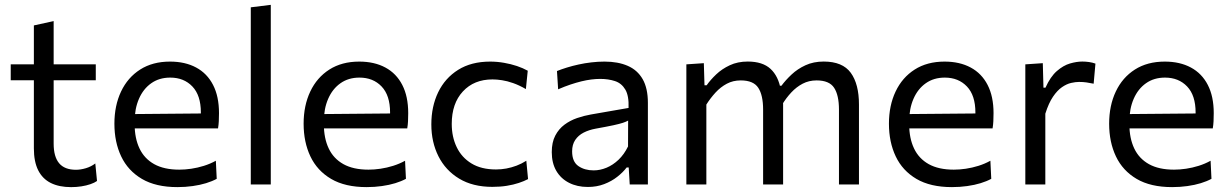

<svg xmlns="http://www.w3.org/2000/svg" viewBox="-20 -762 5078 793"><path d="M273.8 10.9Q224.3 10.9 189.9 -6.2Q155.5 -23.4 137.7 -58.8Q119.9 -94.2 119.9 -149.1Q119.9 -192.6 119.9 -235.4Q119.9 -278.2 119.9 -319.3Q119.9 -360.3 119.9 -398.7Q119.9 -437 119.9 -471.8Q119.9 -522.8 119.9 -566.5Q119.9 -610.2 119.9 -657L201.6 -674.9Q201.6 -637.8 201.6 -606.4Q201.6 -575 201.6 -543Q201.6 -510.9 201.6 -471.8V-168.7Q201.6 -114.8 224.2 -87.8Q246.8 -60.8 293.9 -60.8Q312.7 -60.8 334.5 -67.2Q356.3 -73.7 373.6 -86.9L380.7 -14.5Q370.3 -7.1 353.5 -1.3Q336.7 4.5 316.1 7.7Q295.6 10.9 273.8 10.9ZM24.3 -430.5V-496.2H375.6V-430.5Q325.6 -430.5 274.7 -430.5Q223.8 -430.5 175.8 -430.5H142.1Z M712.7 10.8Q623.7 10.8 566.1 -23.1Q508.5 -57 480.5 -116.1Q452.5 -175.1 452.5 -251Q452.5 -326 480 -384Q507.4 -442 558.9 -474.8Q610.3 -507.6 682.1 -507.6Q744.8 -507.6 790.2 -483.1Q835.6 -458.7 860 -411.2Q884.5 -363.8 884.5 -294.6Q884.5 -276.1 883.7 -261.3Q883 -246.4 880.5 -231.6L808 -268.2Q809 -275.8 809.3 -283.1Q809.6 -290.5 809.6 -297.4Q809.6 -368.1 774.6 -404.8Q739.6 -441.5 683.1 -441.5Q637.6 -441.5 604.7 -418.2Q571.8 -395 554 -354.1Q536.1 -313.2 536.1 -260.6V-249Q536.1 -191.1 556.1 -149Q576 -106.9 616.8 -84.1Q657.7 -61.3 720.5 -61.3Q744 -61.3 770.1 -65.1Q796.3 -69 822.2 -77.1Q848.2 -85.2 871.5 -98.1L875.1 -23.4Q856.1 -13.1 831 -5.4Q805.9 2.3 775.8 6.5Q745.8 10.8 712.7 10.8ZM487.1 -231.6V-290.5L829.8 -293.5L880.5 -274.4V-231.6Z M1015.8 0Q1015.8 -55.3 1015.8 -106.4Q1015.8 -157.6 1015.8 -218.8V-493.7Q1015.8 -556.5 1015.8 -616.1Q1015.8 -675.6 1015.8 -731.8L1098.4 -742Q1098.4 -681.6 1098.4 -620.8Q1098.4 -559.9 1098.4 -493.7V-218.8Q1098.4 -157.6 1098.4 -106.4Q1098.4 -55.3 1098.4 0Z M1494.2 10.8Q1405.2 10.8 1347.6 -23.1Q1290 -57 1262 -116.1Q1234 -175.1 1234 -251Q1234 -326 1261.5 -384Q1288.9 -442 1340.4 -474.8Q1391.8 -507.6 1463.6 -507.6Q1526.3 -507.6 1571.7 -483.1Q1617.1 -458.7 1641.5 -411.2Q1666 -363.8 1666 -294.6Q1666 -276.1 1665.2 -261.3Q1664.5 -246.4 1662 -231.6L1589.5 -268.2Q1590.5 -275.8 1590.8 -283.1Q1591.1 -290.5 1591.1 -297.4Q1591.1 -368.1 1556.1 -404.8Q1521.1 -441.5 1464.6 -441.5Q1419.1 -441.5 1386.2 -418.2Q1353.3 -395 1335.5 -354.1Q1317.6 -313.2 1317.6 -260.6V-249Q1317.6 -191.1 1337.6 -149Q1357.5 -106.9 1398.3 -84.1Q1439.2 -61.3 1502 -61.3Q1525.5 -61.3 1551.6 -65.1Q1577.8 -69 1603.7 -77.1Q1629.7 -85.2 1653 -98.1L1656.6 -23.4Q1637.6 -13.1 1612.5 -5.4Q1587.4 2.3 1557.3 6.5Q1527.3 10.8 1494.2 10.8ZM1268.6 -231.6V-290.5L1611.3 -293.5L1662 -274.4V-231.6Z M2013.6 9.8Q1932.8 9.8 1876.5 -24.2Q1820.3 -58.1 1790.9 -116.5Q1761.5 -174.9 1761.5 -248.3Q1761.5 -322.1 1789.7 -380.8Q1818 -439.5 1872.2 -473.5Q1926.5 -507.6 2004.3 -507.6Q2033.4 -507.6 2061.7 -502.6Q2090 -497.7 2115.1 -489.3Q2140.1 -480.9 2159.7 -469.9L2152 -394.1Q2124 -410.2 2099.4 -418.8Q2074.7 -427.5 2053.4 -430.7Q2032.1 -434 2014.1 -434Q1937.8 -434 1891.8 -384.3Q1845.8 -334.7 1845.8 -250.2Q1845.8 -196.8 1866.3 -154.2Q1886.7 -111.6 1927.3 -86.9Q1967.9 -62.1 2028.6 -62.1Q2050.1 -62.1 2071.4 -66Q2092.7 -70 2113.5 -77.8Q2134.3 -85.7 2153.8 -98.1L2161 -22.3Q2144.7 -13.7 2122.7 -6.4Q2100.6 1 2073.2 5.4Q2045.8 9.8 2013.6 9.8Z M2408.1 10.2Q2363.6 10.2 2330 -7.1Q2296.4 -24.3 2277.6 -56.4Q2258.9 -88.6 2258.9 -133.6Q2258.9 -174.1 2273.3 -201.8Q2287.8 -229.6 2311.4 -247.1Q2335 -264.6 2363.5 -274.4Q2392 -284.2 2420.4 -289.1L2576.1 -316.2Q2578 -366.4 2562.6 -392.2Q2547.3 -418.1 2520 -427.1Q2492.7 -436.1 2458.9 -436.1Q2441.9 -436.1 2422.3 -433.7Q2402.8 -431.2 2381.2 -426Q2359.7 -420.7 2335.7 -412.7Q2311.6 -404.6 2285.2 -393.1L2280.4 -468.6Q2298.7 -476 2321.4 -483Q2344 -490 2369.7 -495.6Q2395.4 -501.3 2422.6 -504.4Q2449.7 -507.6 2476.8 -507.6Q2532.5 -507.6 2572.6 -490.1Q2612.8 -472.7 2634.4 -435Q2655.9 -397.3 2655.9 -337.2Q2655.9 -313.8 2655.9 -278.3Q2655.9 -242.8 2655.9 -211V-146.6Q2655.9 -112.7 2655.9 -77.2Q2655.9 -41.8 2655.9 0H2580.9L2576.7 -70.4H2568.3Q2553.1 -50.3 2529.6 -31.9Q2506.2 -13.4 2475.4 -1.6Q2444.6 10.2 2408.1 10.2ZM2432 -58.3Q2458.5 -58.3 2485.1 -69.3Q2511.6 -80.3 2534.7 -102.2Q2557.8 -124.2 2573.9 -157.1L2574.3 -263.9Q2566.3 -259.4 2553.1 -254.9Q2540 -250.5 2513.9 -244.8Q2487.7 -239.1 2440.8 -230.7Q2412.3 -225.5 2390.3 -214.2Q2368.4 -202.8 2355.7 -183.8Q2343 -164.7 2343 -137Q2343 -94 2368.9 -76.1Q2394.7 -58.3 2432 -58.3Z M2814.8 0Q2814.8 -55.3 2814.8 -106.4Q2814.8 -157.6 2814.8 -218.8V-268.8Q2814.8 -324 2814.8 -381.4Q2814.8 -438.9 2814.8 -496.2L2887 -501.1L2889.7 -409.9H2898.7Q2914.2 -432.1 2938 -454.7Q2961.7 -477.3 2994.2 -492.5Q3026.7 -507.8 3068.4 -507.8Q3129.7 -507.8 3162.4 -477.6Q3195.1 -447.4 3204.9 -390.9L3210 -388Q3212.2 -374.7 3213.3 -360.5Q3214.4 -346.2 3214.4 -330.4Q3214.4 -298 3214.4 -273Q3214.4 -248.1 3214.4 -218.8Q3214.4 -159.8 3214.4 -107.5Q3214.4 -55.3 3214.4 0H3131.8Q3131.8 -55.3 3131.8 -107.1Q3131.8 -159 3131.8 -215.3V-309.3Q3131.8 -368.9 3111.8 -399.4Q3091.8 -429.9 3039.3 -429.9Q3007.7 -429.9 2981.9 -416.2Q2956.1 -402.5 2935.2 -379.7Q2914.4 -357 2897.4 -330.2V-215.3Q2897.4 -156.8 2897.4 -106Q2897.4 -55.3 2897.4 0ZM3445.1 0Q3445.1 -55.3 3445.1 -107.1Q3445.1 -159 3445.1 -215.3V-309.3Q3445.1 -368.9 3425.1 -399.4Q3405.1 -429.9 3352.7 -429.9Q3321.1 -429.9 3295.2 -416.4Q3269.4 -402.9 3248.3 -380.3Q3227.2 -357.7 3210.5 -330.2L3198.5 -407.8H3207.5Q3224.6 -431 3249.2 -454.1Q3273.8 -477.3 3306.8 -492.5Q3339.9 -507.8 3382.1 -507.8Q3460 -507.8 3493.9 -461.3Q3527.7 -414.8 3527.7 -330.4Q3527.7 -298 3527.7 -273Q3527.7 -248.1 3527.7 -218.8Q3527.7 -159.8 3527.7 -107.5Q3527.7 -55.3 3527.7 0Z M3911.7 10.8Q3822.7 10.8 3765.1 -23.1Q3707.5 -57 3679.5 -116.1Q3651.5 -175.1 3651.5 -251Q3651.5 -326 3679 -384Q3706.4 -442 3757.9 -474.8Q3809.3 -507.6 3881.1 -507.6Q3943.8 -507.6 3989.2 -483.1Q4034.6 -458.7 4059 -411.2Q4083.5 -363.8 4083.5 -294.6Q4083.5 -276.1 4082.7 -261.3Q4082 -246.4 4079.5 -231.6L4007 -268.2Q4008 -275.8 4008.3 -283.1Q4008.6 -290.5 4008.6 -297.4Q4008.6 -368.1 3973.6 -404.8Q3938.6 -441.5 3882.1 -441.5Q3836.6 -441.5 3803.7 -418.2Q3770.8 -395 3753 -354.1Q3735.1 -313.2 3735.1 -260.6V-249Q3735.1 -191.1 3755.1 -149Q3775 -106.9 3815.8 -84.1Q3856.7 -61.3 3919.5 -61.3Q3943 -61.3 3969.1 -65.1Q3995.3 -69 4021.2 -77.1Q4047.2 -85.2 4070.5 -98.1L4074.1 -23.4Q4055.1 -13.1 4030 -5.4Q4004.9 2.3 3974.8 6.5Q3944.8 10.8 3911.7 10.8ZM3686.1 -231.6V-290.5L4028.8 -293.5L4079.5 -274.4V-231.6Z M4214.8 0Q4214.8 -55.3 4214.8 -106.4Q4214.8 -157.6 4214.8 -218.8V-268.8Q4214.8 -324 4214.8 -381.4Q4214.8 -438.9 4214.8 -496.2L4287 -501.1L4289.7 -399.8H4298Q4318.3 -445.3 4345.1 -468.6Q4371.9 -491.9 4399.5 -499.9Q4427.1 -507.8 4450.1 -507.8Q4464 -507.8 4478 -505.8Q4491.9 -503.8 4504.4 -499.3L4497 -416.3Q4480.7 -419.6 4467.3 -421.6Q4453.9 -423.6 4436.3 -423.6Q4422.1 -423.6 4403.7 -419.4Q4385.3 -415.2 4366.1 -401.9Q4346.8 -388.7 4329 -362.4Q4311.2 -336.2 4297.4 -292.4V-215.3Q4297.4 -156.8 4297.4 -106Q4297.4 -55.3 4297.4 0Z M4821.2 10.8Q4732.2 10.8 4674.6 -23.1Q4617 -57 4589 -116.1Q4561 -175.1 4561 -251Q4561 -326 4588.5 -384Q4615.9 -442 4667.4 -474.8Q4718.8 -507.6 4790.6 -507.6Q4853.3 -507.6 4898.7 -483.1Q4944.1 -458.7 4968.5 -411.2Q4993 -363.8 4993 -294.6Q4993 -276.1 4992.2 -261.3Q4991.5 -246.4 4989 -231.6L4916.5 -268.2Q4917.5 -275.8 4917.8 -283.1Q4918.1 -290.5 4918.1 -297.4Q4918.1 -368.1 4883.1 -404.8Q4848.1 -441.5 4791.6 -441.5Q4746.1 -441.5 4713.2 -418.2Q4680.3 -395 4662.5 -354.1Q4644.6 -313.2 4644.6 -260.6V-249Q4644.6 -191.1 4664.6 -149Q4684.5 -106.9 4725.3 -84.1Q4766.2 -61.3 4829 -61.3Q4852.5 -61.3 4878.6 -65.1Q4904.8 -69 4930.7 -77.1Q4956.7 -85.2 4980 -98.1L4983.6 -23.4Q4964.6 -13.1 4939.5 -5.4Q4914.4 2.3 4884.3 6.5Q4854.3 10.8 4821.2 10.8ZM4595.6 -231.6V-290.5L4938.3 -293.5L4989 -274.4V-231.6Z"/></svg>

Font: Commissioner Thin
Style: Regular
Weight: 100
Designer: Kostas Bartsokas
Foundry: Kostas Bartsokas
Version: Version 1.001;gftools[0.9.23]